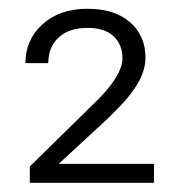

<svg xmlns="http://www.w3.org/2000/svg" viewBox="-20 -735 401 431"><path d="M325.7 -324.7H46.9V-361.3L203.1 -514.6Q254.9 -568.4 254.9 -604Q254.9 -634.8 235.1 -653.6Q215.3 -672.4 176.8 -672.4Q134.3 -672.4 111.3 -650.6Q88.4 -628.9 88.4 -593.3H37.1Q37.1 -646 75.7 -680.7Q114.3 -715.3 175.8 -715.3Q237.3 -715.3 272 -685.1Q306.6 -654.8 306.6 -605Q306.6 -555.7 249 -496.1L222.2 -469.2L111.8 -367.2H325.7Z"/></svg>

Font: RobotoInd Light
Style: Regular
Weight: 300
Designer: Google
Version: Version 2.001151; 2014